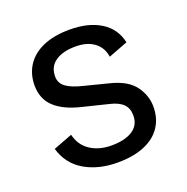

<svg xmlns="http://www.w3.org/2000/svg" viewBox="-104 -638 728 746"><g transform="rotate(-20 260.0 -265.0)"><path d="M260.5 -60.5Q315.5 -60.5 347.2 -81Q379 -101.5 379 -141.5Q379 -171 361.8 -188.5Q344.5 -206 308.5 -214.5L199 -241.5Q131 -258 94.8 -291.5Q58.5 -325 58 -381.5Q58 -428 81 -463.8Q104 -499.5 149.2 -519.5Q194.5 -539.5 260 -539.5Q337.5 -539.5 387.8 -508.2Q438 -477 451 -417.5L371 -387Q365.5 -426 336.2 -448Q307 -470 259 -470Q206.5 -470 175.8 -449Q145 -428 145 -387Q145 -360 166.8 -343.5Q188.5 -327 234 -316L340 -289Q407 -271.5 435.5 -232.2Q464 -193 464 -147Q464 -98.5 440 -63Q416 -27.5 370.2 -8.8Q324.5 10 260.5 10Q181 10 124 -23.5Q67 -57 47.5 -123.5L126 -153.5Q136.5 -108.5 172.5 -84.5Q208.5 -60.5 260.5 -60.5Z"/></g></svg>

Font: 1883 Sans
Style: Regular
Weight: 400
Designer: 1883 Sans project is a fork of Public Sans.
Version: Version 1.009